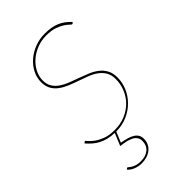

<svg xmlns="http://www.w3.org/2000/svg" viewBox="-210 -563 809 809"><g transform="rotate(-45 194.0 -159.0)"><path d="M74 148Q76 148 79.8 151.5Q83.5 155 90.2 159Q97 163 107.2 166.5Q117.5 170 133.5 170Q163.5 170 181 155Q198.5 140 198.5 114Q198.5 100.5 192 91.5Q185.5 82.5 174.5 77Q163.5 71.5 148.8 68.2Q134 65 117 63L140 7.5Q118 7 100.5 2.5Q83 -2 68.5 -9.5Q54 -17 42 -27.5Q30 -38 18.5 -51L21.5 -54Q24.5 -57 26.5 -57Q29 -57 36 -48.2Q43 -39.5 57 -29Q71 -18.5 93.2 -9.8Q115.5 -1 149.5 -1Q183.5 -1 212 -13Q240.5 -25 260.8 -45.2Q281 -65.5 292.2 -92.5Q303.5 -119.5 303.5 -150Q303.5 -174.5 293.5 -191.5Q283.5 -208.5 267.2 -220.2Q251 -232 230 -240Q209 -248 187.2 -255.5Q165.5 -263 144.8 -271.5Q124 -280 107.8 -291.8Q91.5 -303.5 81.5 -320.8Q71.5 -338 71.5 -363Q71.5 -389.5 83.8 -413.8Q96 -438 117.2 -456.5Q138.5 -475 166.8 -486Q195 -497 227.5 -497Q266 -497 293.5 -485.8Q321 -474.5 344.5 -449L342.5 -446Q341 -443 337.5 -443Q334 -443 327.5 -449.8Q321 -456.5 308.5 -464.8Q296 -473 276 -480Q256 -487 225.5 -487Q197 -487 171 -477Q145 -467 125 -449.8Q105 -432.5 93.2 -410Q81.5 -387.5 81.5 -363Q81.5 -340 91.5 -324.2Q101.5 -308.5 117.8 -297.5Q134 -286.5 154.8 -278.5Q175.5 -270.5 197.2 -262.8Q219 -255 240 -246.2Q261 -237.5 277.2 -225Q293.5 -212.5 303.5 -194.2Q313.5 -176 313.5 -150Q313.5 -120.5 301.8 -92.2Q290 -64 268.2 -41.8Q246.5 -19.5 216.2 -6Q186 7.5 148.5 8L129 55Q147 58 161.8 62.2Q176.5 66.5 187.2 73Q198 79.5 203.8 89Q209.5 98.5 209.5 112Q209.5 128 203.2 140.5Q197 153 186.2 161.5Q175.5 170 161 174.5Q146.5 179 129.5 179Q111 179 93.2 171.8Q75.5 164.5 66.5 153L69 151Q72 148 74 148Z"/></g></svg>

Font: Lato Hairline
Style: Italic
Weight: 100
Italic angle: -7°
Designer: Lukasz Dziedzic
Foundry: tyPoland Lukasz Dziedzic
Version: Version 2.007; 2014-02-27